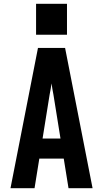

<svg xmlns="http://www.w3.org/2000/svg" viewBox="-20 -986 540 1006"><path d="M35 0 179 -735H321L465 0H339L314 -155H186L161 0ZM297 -260 260 -490Q257 -505 254.5 -519.5Q252 -534 250 -549Q248 -534 245.5 -519.5Q243 -505 240 -490L203 -260ZM169 -804V-966H331V-804Z"/></svg>

Font: Iosevka SS04 Extrabold
Style: Regular
Weight: 800
Monospace: yes
Designer: Belleve Invis
Foundry: Belleve Invis
Version: Version 19.0.0; ttfautohint (v1.8.4)